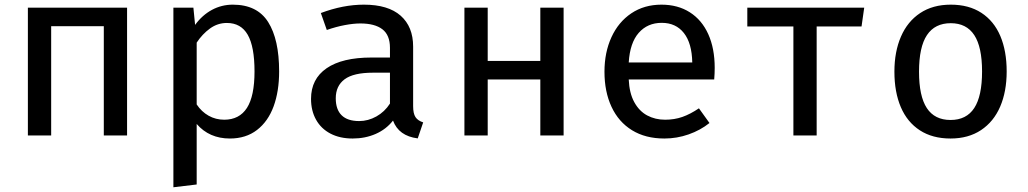

<svg xmlns="http://www.w3.org/2000/svg" viewBox="-20 -573 4348 812"><path d="M517.4 0H419V-462.1H196.4V0H97.9V-540.5H517.4Z M1160.5 -270.8Q1160.5 -187.2 1137.2 -123.3Q1113.8 -59.5 1066.9 -23.3Q1020 12.8 952.3 12.8Q865.1 12.8 811.8 -48.7V207.2L713.3 219V-540.5H797.9L805.1 -467.7Q835.4 -509.2 876.4 -531.3Q917.4 -553.3 964.6 -553.3Q1067.7 -553.3 1114.1 -479.7Q1160.5 -406.2 1160.5 -270.8ZM811.8 -392.8V-131.3Q832.3 -100.5 862.3 -83.6Q892.3 -66.7 928.2 -66.7Q992.3 -66.7 1024.4 -116.7Q1056.4 -166.7 1056.4 -270.8Q1056.4 -375.9 1027.7 -425.9Q999 -475.9 939.5 -475.9Q900.5 -475.9 868.2 -452.6Q835.9 -429.2 811.8 -392.8Z M1727.2 -124.1Q1727.2 -92.8 1737.2 -77.7Q1747.2 -62.6 1769.7 -55.4L1746.7 12.3Q1666.2 2.1 1642.1 -63.1Q1613.3 -26.2 1569 -6.7Q1524.6 12.8 1471.3 12.8Q1417.4 12.8 1377.7 -7.9Q1337.9 -28.7 1316.7 -66.7Q1295.4 -104.6 1295.4 -154.9Q1295.4 -239 1361.3 -284.4Q1427.2 -329.7 1550.8 -329.7H1629.2V-370.8Q1629.2 -424.6 1597.2 -449.2Q1565.1 -473.8 1504.1 -473.8Q1475.4 -473.8 1438.5 -466.9Q1401.5 -460 1362.1 -446.2L1336.9 -517.9Q1430.8 -553.3 1519 -553.3Q1621.5 -553.3 1674.4 -506.7Q1727.2 -460 1727.2 -375.9ZM1629.2 -134.9V-265.6H1557.4Q1474.9 -265.6 1437.4 -237.7Q1400 -209.7 1400 -157.4Q1400 -109.7 1424.9 -85.4Q1449.7 -61 1499 -61Q1536.9 -61 1571.8 -80.5Q1606.7 -100 1629.2 -134.9Z M2363.6 0H2265.1V-236.9H2042.6V0H1944.1V-540.5H2042.6V-315.4H2265.1V-540.5H2363.6Z M2639 -236.9Q2641.5 -179.5 2662.3 -141.3Q2683.1 -103.1 2716.9 -84.9Q2750.8 -66.7 2792.8 -66.7Q2832.3 -66.7 2865.9 -78.5Q2899.5 -90.3 2935.9 -114.9L2980.5 -52.8Q2942.1 -22.1 2892.3 -4.6Q2842.6 12.8 2789.7 12.8Q2709.7 12.8 2652.8 -22.3Q2595.9 -57.4 2566.2 -121.3Q2536.4 -185.1 2536.4 -269.7Q2536.4 -351.3 2565.9 -415.6Q2595.4 -480 2650 -516.7Q2704.6 -553.3 2777.4 -553.3Q2846.7 -553.3 2897.4 -521Q2948.2 -488.7 2975.4 -428.5Q3002.6 -368.2 3002.6 -286.2Q3002.6 -262.6 3000.5 -236.9ZM2639 -308.7H2907.7Q2906.2 -390.3 2872.3 -433.3Q2838.5 -476.4 2778.5 -476.4Q2718.5 -476.4 2681.3 -434.1Q2644.1 -391.8 2639 -308.7Z M3140.5 -540.5H3634.9L3623.6 -461H3433.8V0H3335.4V-461H3140.5Z M4237.4 -270.8Q4237.4 -186.2 4210 -122.3Q4182.6 -58.5 4129 -22.8Q4075.4 12.8 4000 12.8Q3923.6 12.8 3870.3 -21.8Q3816.9 -56.4 3789.7 -120Q3762.6 -183.6 3762.6 -269.7Q3762.6 -354.4 3790.3 -418.2Q3817.9 -482.1 3871.5 -517.7Q3925.1 -553.3 4001 -553.3Q4077.4 -553.3 4130.5 -518.7Q4183.6 -484.1 4210.5 -420.8Q4237.4 -357.4 4237.4 -270.8ZM3866.7 -269.7Q3866.7 -166.2 3899.7 -115.9Q3932.8 -65.6 4000 -65.6Q4067.2 -65.6 4100.3 -116.2Q4133.3 -166.7 4133.3 -270.8Q4133.3 -374.4 4100.3 -424.6Q4067.2 -474.9 4001 -474.9Q3933.8 -474.9 3900.3 -424.6Q3866.7 -374.4 3866.7 -269.7Z"/></svg>

Font: Fira Code Fixed Retina
Style: Regular
Weight: 450
Monospace: yes
Designer: Carrois Corporate, Edenspiekermann AG, Nikita Prokopov
Foundry: Carrois Corporate, Edenspiekermann AG, Nikita Prokopov
Version: Version 5.002